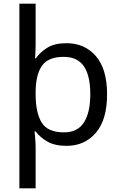

<svg xmlns="http://www.w3.org/2000/svg" viewBox="-20 -780 655 1040"><path d="M560 -269Q560 -132 499.5 -61Q439 10 340 10Q277 10 237 -13Q197 -36 173 -68H167Q168 -61 169.5 -45Q171 -29 172 -12Q173 5 173 16V240H85V-760H173V-536Q173 -522 172 -499.5Q171 -477 170 -464H174Q198 -498 237 -522Q276 -546 340 -546Q439 -546 499.5 -476Q560 -406 560 -269ZM469 -270Q469 -371 434 -421.5Q399 -472 325 -472Q243 -472 209 -426Q175 -380 173 -288V-269Q173 -170 205.5 -116.5Q238 -63 326 -63Q400 -63 434.5 -116.5Q469 -170 469 -270Z"/></svg>

Font: Noto Sans Nag Mundari
Style: Regular
Weight: 400
Designer: Muthu Nedumaran
Version: Version 1.000; ttfautohint (v1.8.4.7-5d5b)